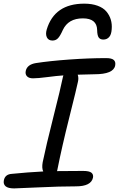

<svg xmlns="http://www.w3.org/2000/svg" viewBox="-28 -1003 655 1057"><path d="M436 -982.9Q478 -982.9 509.3 -971.4Q540.5 -960 557.6 -939.7Q574.7 -919.4 582 -894.8Q589.4 -870.1 586.9 -841.8Q585 -812 572.5 -798.6Q560.1 -785.2 541 -785.2Q523.4 -785.2 515.4 -796.6Q507.3 -808.1 506.8 -837.9Q505.4 -901.9 428.2 -901.9Q347.7 -901.9 317.9 -837.9Q303.2 -804.7 291 -792.2Q278.8 -779.8 261.2 -779.8Q238.8 -779.8 230.2 -797.1Q221.7 -814.5 229 -839.8Q271.5 -982.9 436 -982.9ZM49.8 34.2Q16.6 34.2 2.9 22.5Q-10.7 10.7 -6.8 -9.8Q-0.5 -43.5 37.1 -45.9Q124 -54.7 210 -59.1Q201.2 -77.6 207 -109.9Q225.6 -200.2 265.9 -359.4Q306.2 -518.6 317.9 -577.1Q319.8 -585 320.8 -587.9Q284.2 -585.4 232.4 -578.6Q180.7 -571.8 153.8 -571.8Q131.3 -571.8 120.6 -583Q109.9 -594.2 113.8 -612.8Q121.6 -647.9 169.9 -655.8Q245.6 -667.5 353.5 -675.3Q461.4 -683.1 556.2 -683.1Q587.4 -683.1 598.6 -672.6Q609.9 -662.1 606 -642.1Q596.7 -594.2 492.2 -594.2Q466.8 -594.2 399.9 -591.8Q406.2 -573.2 400.9 -551.8Q395 -522 353.8 -357.7Q312.5 -193.4 288.1 -69.8Q288.1 -66.9 286.1 -61Q331.1 -62 429.2 -62Q463.9 -62 475.6 -52Q487.3 -42 483.9 -24.9Q473.6 22.9 390.1 22.9Q300.3 22.9 182.9 28.6Q65.4 34.2 49.8 34.2Z"/></svg>

Font: Shantell Sans Bouncy
Style: Italic
Weight: 400
Italic angle: -11.31°
Designer: Stephen Nixon, Anya Danilova, Shantell Martin
Foundry: Arrow Type
Version: Version 1.006;[9816181b4]